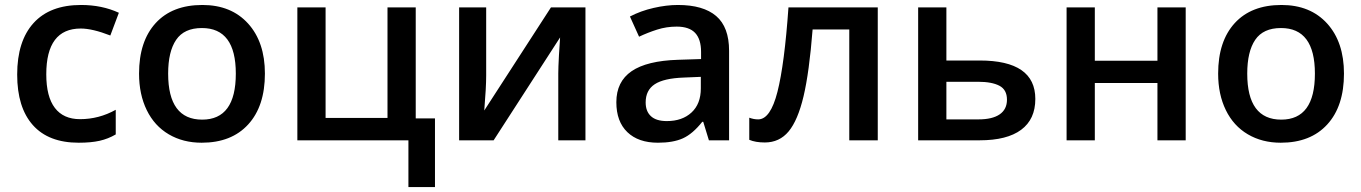

<svg xmlns="http://www.w3.org/2000/svg" viewBox="-20 -570 5530 780"><path d="M299.8 9.8Q177.2 9.8 113.5 -61.8Q49.8 -133.3 49.8 -267.1Q49.8 -403.3 116.5 -476.6Q183.1 -549.8 309.1 -549.8Q394.5 -549.8 462.9 -518.1L428.2 -425.8Q355.5 -454.1 308.1 -454.1Q168 -454.1 168 -268.1Q168 -177.2 202.9 -131.6Q237.8 -85.9 305.2 -85.9Q381.8 -85.9 450.2 -124V-23.9Q419.4 -5.9 384.5 2Q349.6 9.8 299.8 9.8Z M1056.2 -271Q1056.2 -138.7 988.3 -64.5Q920.4 9.8 799.3 9.8Q723.6 9.8 665.5 -24.4Q607.4 -58.6 576.2 -122.6Q544.9 -186.5 544.9 -271Q544.9 -402.3 612.3 -476.1Q679.7 -549.8 802.2 -549.8Q919.4 -549.8 987.8 -474.4Q1056.2 -398.9 1056.2 -271ZM663.1 -271Q663.1 -84 801.3 -84Q938 -84 938 -271Q938 -456.1 800.3 -456.1Q728 -456.1 695.6 -408.2Q663.1 -360.4 663.1 -271Z M1668.9 -88.9H1747.1V189.9H1639.2V0H1188V-540H1302.7V-90.8H1554.2V-540H1668.9Z M1955.1 -540V-263.2Q1955.1 -214.8 1947.3 -121.1L2218.3 -540H2358.4V0H2248V-272Q2248 -294.4 2250.7 -344.7Q2253.4 -395 2255.4 -418L1985.4 0H1845.2V-540Z M2859.9 0 2836.9 -75.2H2833Q2793.9 -25.9 2754.4 -8.1Q2714.8 9.8 2652.8 9.8Q2573.2 9.8 2528.6 -33.2Q2483.9 -76.2 2483.9 -154.8Q2483.9 -238.3 2545.9 -280.8Q2607.9 -323.2 2734.9 -327.1L2828.1 -330.1V-358.9Q2828.1 -410.6 2804 -436.3Q2779.8 -461.9 2729 -461.9Q2687.5 -461.9 2649.4 -449.7Q2611.3 -437.5 2576.2 -420.9L2539.1 -502.9Q2583 -525.9 2635.3 -537.8Q2687.5 -549.8 2733.9 -549.8Q2836.9 -549.8 2889.4 -504.9Q2941.9 -460 2941.9 -363.8V0ZM2689 -78.1Q2751.5 -78.1 2789.3 -113Q2827.1 -147.9 2827.1 -210.9V-257.8L2757.8 -254.9Q2676.8 -252 2639.9 -227.8Q2603 -203.6 2603 -153.8Q2603 -117.7 2624.5 -97.9Q2646 -78.1 2689 -78.1Z M3545.9 0H3430.2V-450.2H3281.2Q3267.6 -276.4 3244.4 -178.7Q3221.2 -81.1 3183.8 -36.1Q3146.5 8.8 3086.9 8.8Q3049.3 8.8 3023.9 -2V-91.8Q3042 -85 3060.1 -85Q3109.9 -85 3138.4 -197Q3167 -309.1 3183.1 -540H3545.9Z M3824.7 -324.2H3960Q4186 -324.2 4186 -168Q4186 -85.4 4128.4 -42.7Q4070.8 0 3960 0H3710V-540H3824.7ZM4070.8 -165Q4070.8 -205.6 4040 -221.7Q4009.3 -237.8 3953.1 -237.8H3824.7V-85H3955.1Q4011.7 -85 4041.3 -105.5Q4070.8 -126 4070.8 -165Z M4427.7 -540V-323.2H4682.1V-540H4796.9V0H4682.1V-232.9H4427.7V0H4313V-540Z M5439.9 -271Q5439.9 -138.7 5372.1 -64.5Q5304.2 9.8 5183.1 9.8Q5107.4 9.8 5049.3 -24.4Q4991.2 -58.6 4960 -122.6Q4928.7 -186.5 4928.7 -271Q4928.7 -402.3 4996.1 -476.1Q5063.5 -549.8 5186 -549.8Q5303.2 -549.8 5371.6 -474.4Q5439.9 -398.9 5439.9 -271ZM5046.9 -271Q5046.9 -84 5185.1 -84Q5321.8 -84 5321.8 -271Q5321.8 -456.1 5184.1 -456.1Q5111.8 -456.1 5079.3 -408.2Q5046.9 -360.4 5046.9 -271Z"/></svg>

Font: JBL Sans
Style: Semibold
Weight: 600
Version: Version 1.10